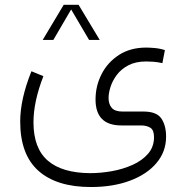

<svg xmlns="http://www.w3.org/2000/svg" viewBox="-20 -520 761 784"><path d="M240.2 -500.5H300.8L387.2 -356.9H343.8L270.5 -481.4L197.8 -356.9H154.3ZM157.2 -209Q116.7 -105 116.7 -20.5Q116.7 85.4 175.3 136Q233.9 186.5 348.6 187Q391.1 187 436.5 179Q481.9 170.9 521.2 153.3Q560.5 135.7 584.7 107.7Q608.9 79.6 608.9 40Q608.9 11.2 594 1.7Q579.1 -7.8 555.7 -7.8H475.6Q370.1 -7.8 370.1 -113.8Q370.1 -168.9 394.8 -217.3Q419.4 -265.6 465.8 -295.7Q512.2 -325.7 577.1 -325.7Q589.4 -325.7 610.6 -324Q631.8 -322.3 653.3 -315.4L643.1 -262.2Q623.5 -266.6 606.7 -267.8Q589.8 -269 577.1 -269Q533.7 -269 504.2 -253.4Q474.6 -237.8 456.8 -213.9Q439 -189.9 431.2 -164.8Q423.3 -139.6 423.3 -120.1Q423.3 -94.7 436.3 -79.6Q449.2 -64.5 480.5 -64.5H568.4Q620.1 -64 639.2 -35.6Q658.2 -7.3 658.2 38.1Q658.2 99.1 619.1 145.5Q580.1 191.9 510.7 217.8Q441.4 243.7 351.1 243.7Q211.4 243.7 137 177.5Q62.5 111.3 62.5 -23.9Q62.5 -115.2 108.4 -229Z"/></svg>

Font: Vazir Thin WOL
Style: Thin-WOL
Weight: 100
Designer: Saber Rastikerdar
Foundry: Saber Rastikerdar
Version: Version 30.0.0